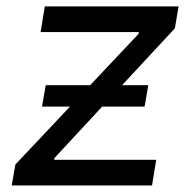

<svg xmlns="http://www.w3.org/2000/svg" viewBox="-20 -565 581 585"><path d="M15.6 0H443.2L456 -78.1H144.9L146.3 -83.8L291.2 -240.1H420.5L431.8 -305.4H351.9L512.8 -478.7L524.1 -545.5H116.5L103.7 -467.3H403.4L402 -461.6L254.6 -305.4H119.3L108 -240.1H193.2L27 -63.9Z"/></svg>

Font: Magic Ui Pro
Style: Italic
Weight: 400
Italic angle: -9.39999°
Designer: Stefan Endress, Andreas Faust
Version: Version 1.000;FEAKit 1.0